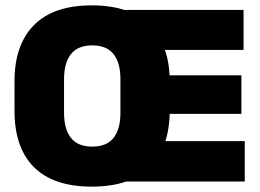

<svg xmlns="http://www.w3.org/2000/svg" viewBox="-20 -676 970 715"><path d="M321.5 19Q179.5 19 106.8 -53.2Q34 -125.5 34 -263.5V-373.5Q34 -509.5 106.8 -582.8Q179.5 -656 321.5 -656Q466.5 -656 539.2 -580.8Q612 -505.5 612 -373.5V-263.5Q612 -129.5 539.2 -55.2Q466.5 19 321.5 19ZM323.5 -130Q377 -130 402.8 -162.5Q428.5 -195 428.5 -256V-381Q428.5 -442 402.8 -474.5Q377 -507 323.5 -507Q270 -507 244.2 -474.5Q218.5 -442 218.5 -381V-256Q218.5 -195 244.2 -162.5Q270 -130 323.5 -130ZM421 0V-150.5H891.5V0ZM532.5 -252V-395.5H879V-252ZM421 -490V-639H887V-490Z"/></svg>

Font: Anek Gujarati ExtraBold
Style: Regular
Weight: 800
Version: Version 1.003